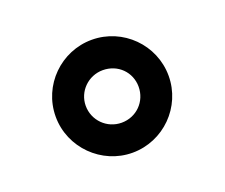

<svg xmlns="http://www.w3.org/2000/svg" viewBox="-66 -872 591 505"><g transform="rotate(-20 229.5 -619.0)"><path d="M229 -461C316 -461 387 -532 387 -619C387 -706 316 -777 229 -777C143 -777 71 -707 71 -619C71 -532 143 -461 229 -461ZM155 -619C155 -659 188 -692 229 -692C271 -692 303 -660 303 -619C303 -578 271 -545 229 -545C188 -545 155 -578 155 -619Z"/></g></svg>

Font: Swile Sans
Style: Bold
Weight: 700
Designer: Lord
Foundry: Lord
Version: Version 1.477;FEAKit 1.0